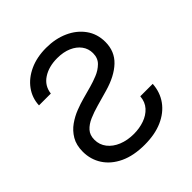

<svg xmlns="http://www.w3.org/2000/svg" viewBox="-199 -882 1041 1041"><g transform="rotate(-45 321.0 -362.0)"><path d="M320.8 12.7Q236.8 12.7 177.7 -15.1Q118.7 -43 87.6 -90.8Q56.6 -138.7 56.6 -198.2Q56.6 -249 77.4 -283.9Q98.1 -318.8 130.4 -341.6Q162.6 -364.3 198 -377.9Q233.4 -391.6 262.7 -399.4L335.4 -419.4Q362.3 -426.8 394.5 -439.7Q426.8 -452.6 450.4 -475.8Q474.1 -499 474.1 -537.1Q474.1 -571.3 454.6 -597.9Q435.1 -624.5 399.9 -639.9Q364.7 -655.3 317.4 -655.3Q252.4 -655.3 208 -626.2Q163.6 -597.2 157.2 -543.9H66.4Q68.8 -599.1 100.6 -642.8Q132.3 -686.5 187.5 -711.9Q242.7 -737.3 314.5 -737.3Q384.8 -737.3 441.4 -711.9Q498 -686.5 531.2 -640.4Q564.5 -594.2 564.5 -532.7Q564.5 -460.4 515.6 -414.1Q466.8 -367.7 378.9 -342.8L291 -317.9Q252.4 -307.1 219.5 -293Q186.5 -278.8 166.7 -256.8Q147 -234.9 147 -199.7Q147 -161.1 169.9 -131.8Q192.9 -102.5 232.2 -86.4Q271.5 -70.3 320.8 -70.3Q363.8 -70.3 400.9 -83.3Q438 -96.2 462.2 -122.8Q486.3 -149.4 489.7 -190.4H585Q581.1 -129.4 548.1 -83.7Q515.1 -38.1 457.5 -12.7Q399.9 12.7 320.8 12.7Z"/></g></svg>

Font: Inter Variable LoSnoCo
Style: Regular
Weight: 400
Designer: Rasmus Andersson
Foundry: rsms
Version: Version 4.000;git-a52131595; featfreeze: case,dlig,ss01,ss02